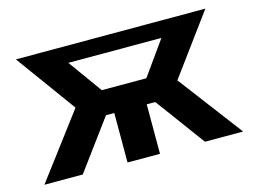

<svg xmlns="http://www.w3.org/2000/svg" viewBox="-77 -654 1037 783"><g transform="rotate(-15 441.0 -262.0)"><path d="M22 0 226 -271 42 -524H842L656 -271L861 0H700L546 -209H510V0H373V-209H338L184 0ZM348 -312H536L638 -455H245Z"/></g></svg>

Font: Raleway
Style: Bold
Weight: 700
Designer: Matt McInerney, Pablo Impallari, Rodrigo Fuenzalida
Foundry: Matt McInerney, Pablo Impallari, Rodrigo Fuenzalida
Version: Version 4.026